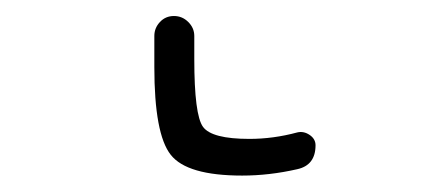

<svg xmlns="http://www.w3.org/2000/svg" viewBox="-20 40 540 235"><path d="M276.4 254.9Q209 254.9 189 229.5Q168.9 204.1 168.9 122.1V84Q168.9 74.2 175.8 66.9Q182.6 59.6 192.9 59.6Q203.1 59.6 210.4 66.9Q217.8 74.2 217.8 84V112.3Q217.8 180.7 228.5 195.3Q239.3 210 285.2 210Q314.5 210 343.8 202.1Q351.6 200.2 358.9 205.1Q366.2 210 366.2 217.8Q366.2 242.2 343.8 247.1Q309.6 254.9 276.4 254.9Z"/></svg>

Font: Rounded-X Mgen+ 1m light
Style: Regular
Weight: 200
Designer: [Source Han Sans]
Ryoko NISHIZUKA  (kana & ideographs); Paul D. Hunt (Latin, Greek & Cyrillic); Wenlong ZHANG  (bopomofo
Version: Version 1.059.20150602